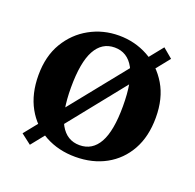

<svg xmlns="http://www.w3.org/2000/svg" viewBox="-95 -570 706 695"><g transform="rotate(20 257.5 -222.0)"><path d="M462 -440 88 27 49 -3 425 -471ZM257 12Q192 12 140.5 -16Q89 -44 60 -96.5Q31 -149 31 -221Q31 -294 62 -346Q93 -398 144.5 -426.5Q196 -455 257 -455Q318 -455 369.5 -427Q421 -399 452 -347Q483 -295 483 -221Q483 -148 454 -96Q425 -44 374 -16Q323 12 257 12ZM257 -33Q306 -33 331.5 -78.5Q357 -124 357 -219Q357 -316 331.5 -362.5Q306 -409 257 -409Q208 -409 182.5 -362.5Q157 -316 157 -219Q157 -124 182.5 -78.5Q208 -33 257 -33Z"/></g></svg>

Font: Lisu Bosa Black
Style: Regular
Weight: 900
Designer: David Morse, Annie Olsen, Victor Gaultney, Frank Grießhammer (Latin)
Foundry: SIL International
Version: Version 2.000